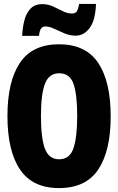

<svg xmlns="http://www.w3.org/2000/svg" viewBox="-20 -951 603 980"><path d="M281 9Q146 9 82 -86Q18 -181 18 -359Q18 -535 81.5 -630Q145 -725 281 -725Q418 -725 481.5 -629.5Q545 -534 545 -357Q545 -182 482 -86.5Q419 9 281 9ZM282 -138Q336 -138 355 -194.5Q374 -251 374 -359Q374 -470 355 -523.5Q336 -577 282 -577Q230 -577 209.5 -523.5Q189 -470 189 -358Q189 -248 209 -193Q229 -138 282 -138ZM93 -768Q95 -810 104.5 -847Q114 -884 136 -907Q158 -930 195 -930Q225 -930 251 -918Q277 -906 300.5 -894Q324 -882 347 -882Q366 -882 373 -894.5Q380 -907 384 -931H470Q467 -848 438 -808.5Q409 -769 366 -769Q337 -769 309.5 -780.5Q282 -792 257 -804Q232 -816 212 -816Q198 -816 190 -806Q182 -796 179 -768Z"/></svg>

Font: Noto Sans Mono SemiCondensed Black
Style: Regular
Weight: 900
Width: 4
Designer: Monotype Design Team
Foundry: Monotype Imaging Inc.
Version: Version 2.014; ttfautohint (v1.8.4.7-5d5b)